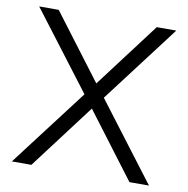

<svg xmlns="http://www.w3.org/2000/svg" viewBox="-79 -777 837 854"><g transform="rotate(10 339.5 -350.0)"><path d="M296.1 -350 29.8 -700H118L339.5 -406.8L560.9 -700H649.1L383.5 -350L649.1 0H560.9L339.5 -293.2L118 0H29.8Z"/></g></svg>

Font: AF Albert Sans Medium
Style: Regular
Weight: 500
Designer: Andreas Rasmussen
Foundry: a.Foundry
Version: Version 1.300;Glyphs 3.2 (3231)